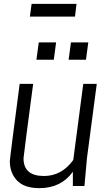

<svg xmlns="http://www.w3.org/2000/svg" viewBox="-20 -965 568 996"><path d="M23 0ZM259 -655H169L181 -745H271ZM426 -655H336L348 -745H438ZM184 11Q106 11 68.5 -28.5Q31 -68 31 -129Q31 -142 82 -530H152Q104 -169 102 -144Q102 -52 208 -52Q300 -52 360 -135L412 -530H482L431 -144L418 0H358V-74Q297 11 184 11ZM377 -879ZM369 -879H135L144 -945H377Z"/></svg>

Font: Tanohe Sans
Style: Italic
Weight: 400
Designer: Village Type and Design LLC & Cristiano Sobral
Foundry: Cooper Hewitt Smithsonian Design Museum
Version: Version 1.00;September 29, 2021;FontCreator 13.0.0.2655 64-b